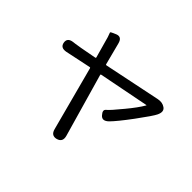

<svg xmlns="http://www.w3.org/2000/svg" viewBox="-171 -1044 1341 1341"><g transform="rotate(45 500.0 -373.5)"><path d="M518 33Q472 45 459 -5L333 -480Q332 -486 326 -485L136 -445Q84 -435 77 -478Q70 -521 122 -527L139 -529Q164 -532 189 -537L307 -559Q312 -560 311 -565L281 -672Q274 -697 267 -722Q258 -750 255 -755.5Q252 -761 295 -778Q338 -795 351 -742L393 -580Q394 -575 400 -576L821 -663Q860 -671 888 -651Q916 -631 895 -587Q882 -559 803 -452Q727 -350 690 -313Q652 -276 625 -307Q597 -338 618 -354.5Q639 -371 706 -453Q765 -524 794 -574Q797 -578 792 -577L420 -504Q415 -503 416 -498L550 -30Q564 20 518 33Z"/></g></svg>

Font: Resource Han Rounded JP
Style: Regular
Weight: 400
Designer: Cyano Hao (round all glyphs); Ryoko NISHIZUKA 西塚涼子 (kana, bopomofo & ideographs); Paul D. Hunt (Latin, Greek & Cyrillic)
Foundry: Cyano Hao
Version: 0.990